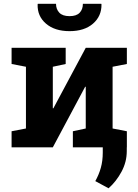

<svg xmlns="http://www.w3.org/2000/svg" viewBox="-20 -782 732 1019"><path d="M41.5 0V-85.4L117.7 -100.1V-427.7L41.5 -442.4V-528.3H260.3H328.6V-442.4L260.3 -427.7V-207.5L263.2 -207L435.1 -528.3H577.6H653.3V-442.4L577.6 -427.7V-100.1L653.3 -85.4V0H366.7V-85.4L435.1 -100.1V-321.3L432.1 -321.8L260.3 0ZM349.1 -616.7Q270.5 -616.7 224.1 -656.5Q177.7 -696.3 179.7 -758.8L180.7 -761.7H277.3Q277.3 -733.4 294.7 -714.8Q312 -696.3 349.1 -696.3Q385.7 -696.3 402.8 -714.4Q419.9 -732.4 419.9 -761.7H517.6L518.6 -758.8Q519.5 -696.3 473.6 -656.5Q427.7 -616.7 349.1 -616.7ZM556.2 217.3 485.8 179.2Q504.9 145 515.1 108.6Q525.4 72.3 525.4 27.3V-79.1H653.3L652.8 20.5Q652.8 77.6 624.8 129.6Q596.7 181.6 556.2 217.3Z"/></svg>

Font: Roboto Slab LO
Style: Bold
Weight: 700
Designer: Google
Version: Version 2.000